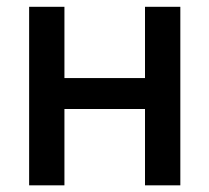

<svg xmlns="http://www.w3.org/2000/svg" viewBox="-20 -556 628 576"><path d="M441.4 -321.8V-229H146.5V-321.8ZM173.3 -535.6V0H67.4V-535.6ZM521 -535.6V0H415V-535.6Z"/></svg>

Font: Inter 20pt Medium
Style: Regular
Weight: 500
Version: Version 4.001;git-66647c0bb